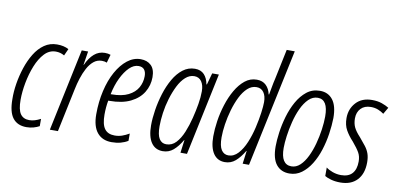

<svg xmlns="http://www.w3.org/2000/svg" viewBox="-72 -985 2532 1219"><g transform="rotate(10 1194.0 -375.0)"><path d="M146 10Q88 10 58 -28.5Q28 -67 28 -150Q27 -197 35.5 -250Q44 -303 61 -354.5Q78 -406 104 -448.5Q130 -491 166 -516Q202 -541 248 -541Q293 -541 323 -524L303 -480Q278 -495 248 -495Q206 -495 175 -462Q144 -429 123 -376.5Q102 -324 91 -265Q80 -206 80 -155Q80 -91 99 -64Q118 -37 156 -37Q174 -37 192 -42.5Q210 -48 229 -58V-11Q213 -2 191.5 4Q170 10 146 10Z M296 0 408 -531H449L435 -443H437Q458 -490 487.5 -515.5Q517 -541 556 -541Q567 -541 576 -539.5Q585 -538 593 -535L578 -482Q565 -488 546 -488Q516 -488 493 -469Q470 -450 453.5 -419Q437 -388 425.5 -352Q414 -316 407 -281L348 0Z M695 10Q635 10 602 -30Q569 -70 569 -148Q569 -228 585.5 -299.5Q602 -371 632 -425Q662 -479 701.5 -510Q741 -541 787 -541Q829 -541 854.5 -516.5Q880 -492 880 -441Q880 -388 853 -343.5Q826 -299 772 -272.5Q718 -246 636 -246H629Q621 -203 621 -155Q621 -92 642 -63.5Q663 -35 707 -35Q732 -35 754 -42.5Q776 -50 800 -64V-17Q779 -4 753 3Q727 10 695 10ZM641 -289Q709 -289 750.5 -310Q792 -331 811 -365Q830 -399 830 -439Q830 -466 818 -481Q806 -496 781 -496Q750 -496 722 -468.5Q694 -441 671.5 -394.5Q649 -348 637 -289Z M1025 10Q976 10 950 -28.5Q924 -67 924 -139Q924 -184 932.5 -238.5Q941 -293 957.5 -346Q974 -399 999.5 -443.5Q1025 -488 1059.5 -514.5Q1094 -541 1137 -541Q1175 -541 1196.5 -518Q1218 -495 1225 -456H1228L1249 -531H1292L1180 0H1138L1149 -83H1147Q1122 -40 1093 -15Q1064 10 1025 10ZM1039 -37Q1076 -37 1102 -65Q1128 -93 1146.5 -138Q1165 -183 1177 -232Q1189 -280 1196.5 -324.5Q1204 -369 1204 -407Q1204 -447 1187.5 -470.5Q1171 -494 1141 -494Q1110 -494 1084 -470.5Q1058 -447 1038.5 -408Q1019 -369 1005 -322.5Q991 -276 984.5 -229Q978 -182 978 -143Q978 -87 994 -62Q1010 -37 1039 -37Z M1425 10Q1377 10 1351 -28.5Q1325 -67 1325 -139Q1325 -184 1333 -238Q1341 -292 1358 -345.5Q1375 -399 1400.5 -443Q1426 -487 1459.5 -514Q1493 -541 1536 -541Q1573 -541 1595.5 -519Q1618 -497 1625 -462H1628Q1633 -487 1637.5 -513.5Q1642 -540 1648 -564L1689 -760H1741L1580 0H1539L1550 -84H1548Q1522 -40 1493 -15Q1464 10 1425 10ZM1440 -36Q1475 -36 1502.5 -66Q1530 -96 1549.5 -143Q1569 -190 1581 -242Q1593 -294 1599 -338.5Q1605 -383 1605 -408Q1605 -448 1588.5 -471Q1572 -494 1542 -494Q1510 -494 1484 -470Q1458 -446 1438.5 -406.5Q1419 -367 1405.5 -320Q1392 -273 1385 -226.5Q1378 -180 1378 -142Q1378 -86 1394.5 -61Q1411 -36 1440 -36Z M1841 10Q1787 10 1756.5 -28Q1726 -66 1726 -145Q1726 -183 1733 -234.5Q1740 -286 1755.5 -339.5Q1771 -393 1796.5 -438.5Q1822 -484 1858 -512.5Q1894 -541 1943 -541Q1996 -541 2026 -502Q2056 -463 2056 -385Q2055 -337 2047 -283Q2039 -229 2022.5 -177Q2006 -125 1980 -83Q1954 -41 1919.5 -15.5Q1885 10 1841 10ZM1846 -37Q1877 -37 1902 -60.5Q1927 -84 1946 -123Q1965 -162 1977.5 -208.5Q1990 -255 1996.5 -301.5Q2003 -348 2003 -386Q2003 -495 1937 -495Q1904 -495 1878 -469.5Q1852 -444 1833 -403Q1814 -362 1802 -314Q1790 -266 1784 -221Q1778 -176 1778 -144Q1778 -37 1846 -37Z M2170 10Q2136 10 2109.5 2.5Q2083 -5 2069 -14V-69Q2085 -56 2111.5 -46.5Q2138 -37 2166 -37Q2214 -37 2238 -64Q2262 -91 2262 -141Q2262 -174 2248.5 -198Q2235 -222 2203 -260Q2174 -291 2156 -323Q2138 -355 2138 -400Q2138 -459 2175.5 -500Q2213 -541 2279 -541Q2315 -541 2342 -531.5Q2369 -522 2388 -510L2363 -467Q2347 -479 2326 -487.5Q2305 -496 2279 -496Q2238 -496 2214.5 -471.5Q2191 -447 2191 -407Q2191 -375 2202.5 -350.5Q2214 -326 2243 -295Q2267 -267 2283.5 -245.5Q2300 -224 2308 -200.5Q2316 -177 2316 -145Q2316 -72 2277.5 -31Q2239 10 2170 10Z"/></g></svg>

Font: Noto Sans ExtraCondensed Light
Style: Italic
Weight: 300
Width: 2
Italic angle: -12°
Designer: Monotype Design Team
Foundry: Monotype Imaging Inc.
Version: Version 2.013; ttfautohint (v1.8.4.7-5d5b)